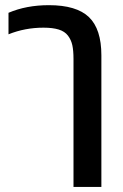

<svg xmlns="http://www.w3.org/2000/svg" viewBox="-20 -570 480 750"><path d="M267.1 160.2V-339.8Q267.1 -372.6 262.5 -393.6Q257.8 -414.6 245.4 -430.9Q232.9 -447.3 209.5 -454.6Q186 -461.9 149.9 -461.9Q77.6 -461.9 13.2 -436V-520Q83 -549.8 170.9 -549.8Q278.8 -549.8 327.4 -503.2Q376 -456.5 376 -354V160.2Z"/></svg>

Font: Kanit
Style: Regular
Weight: 400
Designer: Katatrad Team
Foundry: CadsonDemak
Version: Version 1.000;PS 001.000;hotconv 1.0.88;makeotf.lib2.5.64775